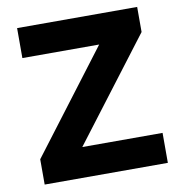

<svg xmlns="http://www.w3.org/2000/svg" viewBox="-80 -778 799 852"><g transform="rotate(-10 320.0 -352.5)"><path d="M53 0V-114L440 -624L449 -570H53V-705H594V-592L206 -82L198 -135H608V0Z"/></g></svg>

Font: Nunito Sans 9pt ExtraBold
Style: Regular
Weight: 800
Version: Version 3.101;gftools[0.9.27]